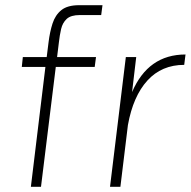

<svg xmlns="http://www.w3.org/2000/svg" viewBox="-20 -720 735 740"><path d="M68 -500H160L167 -556Q172 -597 182.5 -629.5Q193 -662 216.5 -681Q240 -700 285 -700H375L370 -662H288Q253 -662 237 -647Q221 -632 215.5 -608Q210 -584 207 -557L200 -500H350L345 -462H195L138 0H99L155 -462H64Z M404 0 465 -500H505L489 -365Q551 -510 695 -510L690 -470Q603 -470 548 -409.5Q493 -349 473 -238L444 0Z"/></svg>

Font: Haskoy ExtraLight
Style: Italic
Weight: 200
Designer: Ertekin Erdin
Foundry: Ertekin Erdin
Version: Version 2.000; ttfautohint (v1.8.4.7-5d5b)